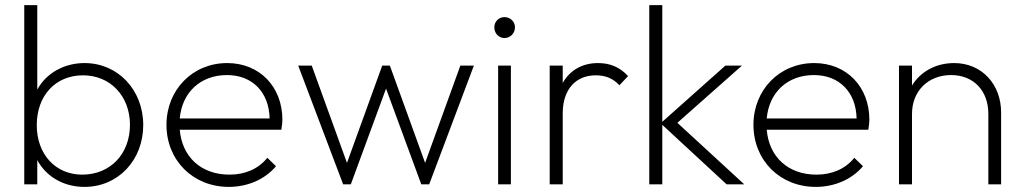

<svg xmlns="http://www.w3.org/2000/svg" viewBox="-20 -722 4007 752"><path d="M311 10C443 10 541 -95 541 -232C541 -370 442 -475 311 -475C232 -475 161 -436 126 -371V-702H75V0H126V-95C161 -30 229 10 311 10ZM124 -232C124 -347 197 -427 305 -427C412 -427 489 -346 489 -233C489 -119 412 -38 302 -38C197 -38 124 -118 124 -232Z M876 10C951 10 1018 -20 1061 -71L1027 -104C992 -60 939 -38 879 -38C768 -38 693 -107 684 -214H1082C1085 -232 1086 -245 1086 -253C1086 -383 996 -475 870 -475C734 -475 632 -370 632 -233C632 -94 736 10 876 10ZM684 -258C693 -360 765 -428 869 -428C969 -428 1034 -360 1036 -258Z M1324 0H1354L1492 -375L1630 0H1661L1836 -465H1783L1645 -84L1507 -465H1477L1339 -84L1201 -465H1148Z M1931 0H1981V-465H1931ZM1916 -615C1916 -592 1933 -573 1956 -573C1979 -573 1997 -592 1997 -615C1997 -637 1979 -655 1956 -655C1933 -655 1916 -637 1916 -615Z M2133 0H2184V-278C2184 -374 2237 -427 2313 -427C2352 -427 2381 -415 2406 -388L2440 -424C2407 -460 2368 -475 2322 -475C2261 -475 2212 -447 2184 -397V-465H2133Z M2826 0H2895L2633 -241L2886 -465H2821L2574 -245V-702H2523V0H2574V-233Z M3175 10C3250 10 3317 -20 3360 -71L3326 -104C3291 -60 3238 -38 3178 -38C3067 -38 2992 -107 2983 -214H3381C3384 -232 3385 -245 3385 -253C3385 -383 3295 -475 3169 -475C3033 -475 2931 -370 2931 -233C2931 -94 3035 10 3175 10ZM2983 -258C2992 -360 3064 -428 3168 -428C3268 -428 3333 -360 3335 -258Z M3851 -276V0H3901V-282C3901 -391 3826 -475 3717 -475C3645 -475 3585 -441 3552 -387V-465H3501V0H3552V-276C3552 -365 3615 -428 3705 -428C3793 -428 3851 -367 3851 -276Z"/></svg>

Font: MV Cash ExtraLight
Style: Regular
Weight: 200
Designer: Rodrigo Fuenzalida
Foundry: fragTYPE
Version: Version 1.100;Glyphs 3.1.2 (3151)